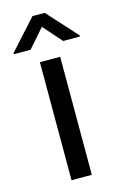

<svg xmlns="http://www.w3.org/2000/svg" viewBox="-137 -779 524 830"><g transform="rotate(-15 125.0 -364.5)"><path d="M167 0H76.2V-528.3H167ZM272.5 -595.7V-590.8H197.3L124 -673.8L51.3 -590.8H-23.4V-596.2L96.7 -729H151.4Z"/></g></svg>

Font: Heebo
Style: Regular
Weight: 400
Designer: Oded Ezer
Foundry: Ezer Type House
Version: Version 3.100